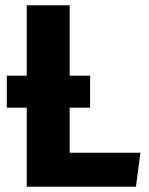

<svg xmlns="http://www.w3.org/2000/svg" viewBox="-20 -713 570 733"><path d="M246 -130H516L499 0H82V-302H6V-424H82V-693H246V-424H324V-302H246Z"/></svg>

Font: Fira Sans BGR
Style: Bold
Weight: 700
Designer: bBox Type GmbH & Carrois Corporate GbR & Edenspiekermann AG
Foundry: bBox Type GmbH & Carrois Corporate GbR & Edenspiekermann AG
Version: Version 4.301